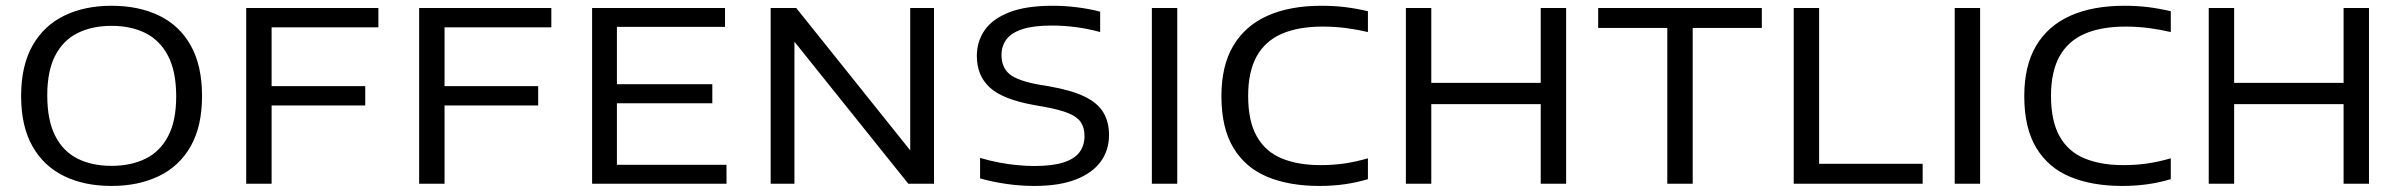

<svg xmlns="http://www.w3.org/2000/svg" viewBox="-20 -622 8138 650"><path d="M357.5 7.5Q265.5 7.5 196.8 -26Q128 -59.5 89.8 -127Q51.5 -194.5 51.5 -297Q51.5 -399.5 90 -467.5Q128.5 -535.5 197.5 -569Q266.5 -602.5 357.5 -602.5Q450 -602.5 519 -569Q588 -535.5 626 -467.5Q664 -399.5 664 -297Q664 -195 625.8 -127.2Q587.5 -59.5 518.2 -26Q449 7.5 357.5 7.5ZM357.5 -60.5Q423.5 -60.5 472.8 -84.8Q522 -109 549.2 -161Q576.5 -213 576.5 -295.5Q576.5 -380 549 -432.8Q521.5 -485.5 472.5 -510Q423.5 -534.5 357.5 -534.5Q292 -534.5 243 -510.2Q194 -486 167 -434Q140 -382 140 -299.5Q140 -215 166.8 -162.2Q193.5 -109.5 242.5 -85Q291.5 -60.5 357.5 -60.5Z M813.5 0V-595H1261V-529.5H899.5V0ZM867 -265V-330.5H1216.5V-265Z M1399 0V-595H1846.5V-529.5H1485V0ZM1452.5 -265V-330.5H1802V-265Z M1984.5 0V-595H2434.5V-531H2068.5V-64H2439.5V0ZM2027.5 -272.5V-337H2391.5V-272.5Z M2589 0V-595H2675.5L3077.5 -93H3061.5V-595H3142V0H3055L2652.5 -502H2669.5V0Z M3482 7.5Q3435.5 7.5 3388 0.8Q3340.5 -6 3298 -18V-87.5Q3329.5 -78 3362.2 -71.8Q3395 -65.5 3425.5 -62.8Q3456 -60 3481.5 -60Q3542 -60 3579.5 -71.8Q3617 -83.5 3634.2 -106.2Q3651.5 -129 3651.5 -161.5Q3651.5 -189.5 3639.2 -208Q3627 -226.5 3597 -238.8Q3567 -251 3514.5 -260.5L3480.5 -266.5Q3374.5 -285.5 3330.8 -325.8Q3287 -366 3287 -432.5Q3287 -482 3313.8 -520.2Q3340.5 -558.5 3397.2 -580.5Q3454 -602.5 3542.5 -602.5Q3585.5 -602.5 3627 -597.2Q3668.5 -592 3704.5 -582.5V-513.5Q3664.5 -524.5 3623.5 -530Q3582.5 -535.5 3541 -535.5Q3479.5 -535.5 3442 -523.5Q3404.5 -511.5 3387.5 -489Q3370.5 -466.5 3370.5 -436Q3370.5 -394 3397.5 -371.2Q3424.5 -348.5 3499.5 -335L3533.5 -329.5Q3608.5 -316 3652.2 -294.8Q3696 -273.5 3715.2 -241.5Q3734.5 -209.5 3734.5 -165Q3734.5 -113.5 3706.5 -75Q3678.5 -36.5 3622.5 -14.5Q3566.5 7.5 3482 7.5Z M3879.5 0V-595H3965.5V0Z M4446.5 7.5Q4345 7.5 4270.8 -23.2Q4196.5 -54 4155.8 -121.2Q4115 -188.5 4115 -296.5Q4115 -399.5 4155.2 -467.2Q4195.5 -535 4271.2 -568.8Q4347 -602.5 4453.5 -602.5Q4496.5 -602.5 4534.8 -597.8Q4573 -593 4611 -584V-513.5Q4575 -522 4536.8 -527Q4498.5 -532 4458 -532Q4375.5 -532 4319.2 -507.5Q4263 -483 4234.2 -431Q4205.5 -379 4205.5 -297.5Q4205.5 -212 4234.8 -160.2Q4264 -108.5 4319 -85.8Q4374 -63 4451 -63Q4493 -63 4531 -68.5Q4569 -74 4611 -86V-15.5Q4573 -4 4532 1.8Q4491 7.5 4446.5 7.5Z M4739.5 0V-595H4825.5V-341.5H5196V-595H5282V0H5196V-269.5H4825.5V0Z M5624.5 0V-527.5H5390.5V-595H5944.5V-527.5H5710.5V0Z M6052.5 0V-595H6138.5V-67.5H6489V0Z M6597.5 0V-595H6683.5V0Z M7164.5 7.5Q7063 7.5 6988.8 -23.2Q6914.5 -54 6873.8 -121.2Q6833 -188.5 6833 -296.5Q6833 -399.5 6873.2 -467.2Q6913.5 -535 6989.2 -568.8Q7065 -602.5 7171.5 -602.5Q7214.5 -602.5 7252.8 -597.8Q7291 -593 7329 -584V-513.5Q7293 -522 7254.8 -527Q7216.5 -532 7176 -532Q7093.5 -532 7037.2 -507.5Q6981 -483 6952.2 -431Q6923.5 -379 6923.5 -297.5Q6923.5 -212 6952.8 -160.2Q6982 -108.5 7037 -85.8Q7092 -63 7169 -63Q7211 -63 7249 -68.5Q7287 -74 7329 -86V-15.5Q7291 -4 7250 1.8Q7209 7.5 7164.5 7.5Z M7457.5 0V-595H7543.5V-341.5H7914V-595H8000V0H7914V-269.5H7543.5V0Z"/></svg>

Font: Encode Sans SC Expanded
Style: Regular
Weight: 400
Width: 7
Designer: Multiple Designers
Foundry: Impallari Type
Version: Version 3.002